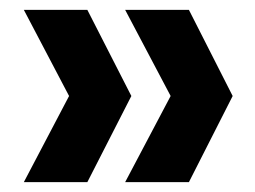

<svg xmlns="http://www.w3.org/2000/svg" viewBox="-20 -445 517 390"><path d="M326.6 -250 234.2 -425H363.7L452.6 -250L363.7 -75H234.2ZM120.3 -250 28.4 -425H157.4L246.8 -250L157.4 -75H28.4Z"/></svg>

Font: AF Albert Sans Medium
Style: Regular
Weight: 500
Designer: Andreas Rasmussen
Foundry: a.Foundry
Version: Version 1.300;Glyphs 3.2 (3231)